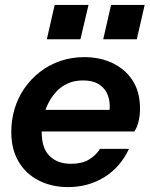

<svg xmlns="http://www.w3.org/2000/svg" viewBox="-20 -753 611 783"><path d="M257 10Q192 10 139 -16.5Q86 -43 56 -93.5Q26 -144 26 -215Q26 -264 39.5 -309Q53 -354 79 -392Q105 -430 142 -459Q179 -488 225 -504Q271 -520 324 -520Q388 -520 439.5 -495.5Q491 -471 521 -424.5Q551 -378 551 -310Q551 -282 545 -257.5Q539 -233 528 -217H102L121 -305H452L421 -267Q428 -295 427.5 -323Q427 -351 415.5 -374Q404 -397 380.5 -411Q357 -425 319 -425Q284 -425 257 -413Q230 -401 210 -379.5Q190 -358 176.5 -331Q163 -304 156.5 -274Q150 -244 150 -215Q150 -148 182.5 -116.5Q215 -85 270 -85Q313 -85 341.5 -101.5Q370 -118 388 -146H506Q471 -71 405.5 -30.5Q340 10 257 10ZM401 -593 433 -733H570L538 -593ZM171 -593 203 -733H341L308 -593Z"/></svg>

Font: Instrument Sans SemiBold
Style: Italic
Weight: 600
Italic angle: -13°
Designer: Rodrigo Fuenzalida
Foundry: fragTYPE
Version: Version 1.000;gftools[0.9.28]